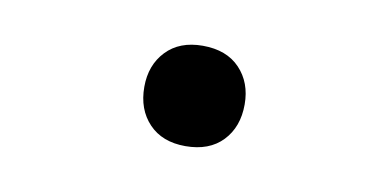

<svg xmlns="http://www.w3.org/2000/svg" viewBox="-32 -507 561 277"><g transform="rotate(10 248.5 -368.5)"><path d="M322 -369Q322 -336 302.5 -315.5Q283 -295 248 -295Q214 -295 194.5 -315.5Q175 -336 175 -369Q175 -401 194.5 -421.5Q214 -442 248 -442Q283 -442 302.5 -421.5Q322 -401 322 -369Z"/></g></svg>

Font: SUIT SemiBold
Style: Regular
Weight: 600
Designer: Sunn Youn; Korean Glyphs from Source Han Sans (Sandoll Communications; Soo-young Jang, Joo-yeon Kang)
Foundry: Sunn
Version: Version 1.140